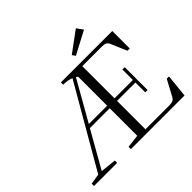

<svg xmlns="http://www.w3.org/2000/svg" viewBox="-194 -1085 1317 1317"><g transform="rotate(-45 465.0 -426.5)"><path d="M562 -719.2 545.4 -742.7 695.3 -853 728.5 -807.1ZM18.6 0V-22.5L94.2 -34.7L437 -627.4Q403.8 -641.1 359.9 -641.1V-663.1H858.9V-493.7H836.9L787.6 -608.4Q780.8 -625.5 768.8 -631.8Q756.8 -638.2 732.4 -638.2H543V-325.7H721.2V-427.7H743.7V-205.6H721.2V-300.8H543V-25.4H770Q795.9 -25.4 808.8 -31.2Q821.8 -37.1 830.1 -52.7L891.6 -167.5H913.6L896.5 0H376V-22.5L471.7 -33.7V-300.8H279.3L128.4 -34.7L243.2 -22.5V0ZM471.7 -606.9Q467.8 -610.4 459 -616.2L293.9 -325.7H471.7Z"/></g></svg>

Font: Elstob Light
Style: Regular
Weight: 300
Designer: Peter S. Baker
Version: Version 1.015